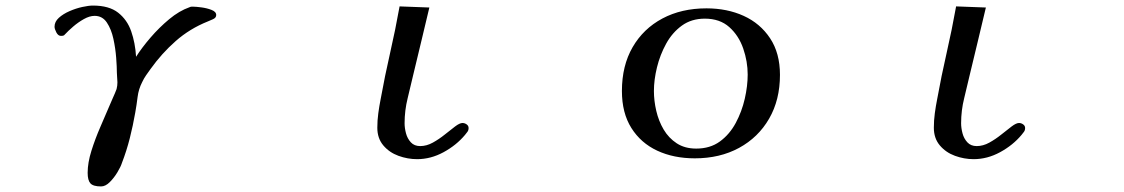

<svg xmlns="http://www.w3.org/2000/svg" viewBox="-20 -568 4040 690"><path d="M757 -514Q757 -504 745.5 -499Q734 -494 727 -491Q662 -465 611.5 -420.5Q561 -376 521 -320Q513 -309 505 -297.5Q497 -286 491 -273Q478 -248 474.5 -219.5Q471 -191 466 -163Q458 -117 446.5 -71.5Q435 -26 418 18Q414 31 402 51Q390 71 374.5 86.5Q359 102 343 102Q315 102 305 91Q295 80 295 53Q295 17 308.5 -26Q322 -69 340.5 -111.5Q359 -154 373 -187Q379 -202 386 -217Q393 -232 399 -248Q402 -260 402 -272Q402 -280 401 -289Q400 -298 400 -307Q400 -327 397.5 -360.5Q395 -394 387.5 -428.5Q380 -463 364 -487Q348 -511 320 -511Q302 -511 281.5 -499.5Q261 -488 243 -472.5Q225 -457 213 -444Q213 -444 212 -443Q211 -442 210 -441Q207 -439 199 -439Q189 -439 182.5 -451.5Q176 -464 176 -472Q176 -490 191.5 -504Q207 -518 230 -528Q253 -538 276 -543Q299 -548 314 -548Q372 -548 404.5 -522.5Q437 -497 451.5 -455.5Q466 -414 469 -364Q490 -397 521 -433Q552 -469 588 -499Q624 -529 661 -542Q665 -544 668.5 -544Q672 -544 675 -544Q684 -544 703.5 -541.5Q723 -539 740 -532.5Q757 -526 757 -514Z M1664 -108Q1664 -100 1660 -94.5Q1656 -89 1651 -83Q1620 -46 1574 -21Q1528 4 1479 4Q1445 4 1412 -8Q1379 -20 1357.5 -45.5Q1336 -71 1336 -109Q1336 -135 1339.5 -161Q1343 -187 1348 -212Q1363 -295 1382 -378Q1401 -461 1416 -545L1523 -541Q1509 -481 1494.5 -421.5Q1480 -362 1466 -303Q1456 -259 1445 -215Q1434 -171 1434 -125Q1434 -108 1439 -89Q1444 -70 1456.5 -56.5Q1469 -43 1490 -43Q1513 -43 1535.5 -55.5Q1558 -68 1578.5 -84.5Q1599 -101 1615.5 -113.5Q1632 -126 1642 -126Q1650 -126 1657 -121Q1664 -116 1664 -108Z M2667 -300Q2667 -347 2651 -393.5Q2635 -440 2601 -470.5Q2567 -501 2513 -501Q2465 -501 2430.5 -476Q2396 -451 2374 -411Q2352 -371 2341 -326Q2330 -281 2330 -241Q2330 -206 2338.5 -169.5Q2347 -133 2365 -102.5Q2383 -72 2412 -53Q2441 -34 2482 -34Q2532 -34 2567 -59.5Q2602 -85 2624 -126Q2646 -167 2656.5 -213Q2667 -259 2667 -300ZM2783 -299Q2783 -209 2744 -141.5Q2705 -74 2636 -36.5Q2567 1 2477 1Q2401 1 2342 -26.5Q2283 -54 2249 -108Q2215 -162 2215 -241Q2215 -332 2253.5 -398.5Q2292 -465 2360.5 -501.5Q2429 -538 2519 -538Q2593 -538 2652.5 -511Q2712 -484 2747.5 -430.5Q2783 -377 2783 -299Z M3664 -108Q3664 -100 3660 -94.5Q3656 -89 3651 -83Q3620 -46 3574 -21Q3528 4 3479 4Q3445 4 3412 -8Q3379 -20 3357.5 -45.5Q3336 -71 3336 -109Q3336 -135 3339.5 -161Q3343 -187 3348 -212Q3363 -295 3382 -378Q3401 -461 3416 -545L3523 -541Q3509 -481 3494.5 -421.5Q3480 -362 3466 -303Q3456 -259 3445 -215Q3434 -171 3434 -125Q3434 -108 3439 -89Q3444 -70 3456.5 -56.5Q3469 -43 3490 -43Q3513 -43 3535.5 -55.5Q3558 -68 3578.5 -84.5Q3599 -101 3615.5 -113.5Q3632 -126 3642 -126Q3650 -126 3657 -121Q3664 -116 3664 -108Z"/></svg>

Font: Kaisei Tokumin Medium
Style: Regular
Weight: 500
Designer: Font-Kai, 金井和夫
Foundry: KAZUO KANAI
Version: Version 5.003